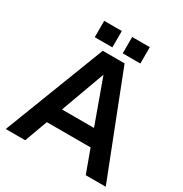

<svg xmlns="http://www.w3.org/2000/svg" viewBox="-199 -1037 1134 1189"><g transform="rotate(30 367.5 -442.5)"><path d="M582 0H725L444 -720H288L10 0H149L209 -164H522ZM203 -768H329V-885H203ZM403 -768H529V-885H403ZM251 -279 366 -594 480 -279Z"/></g></svg>

Font: Aspekta 600
Style: Regular
Weight: 600
Designer: Ivo Dolenc
Version: Version 2.100